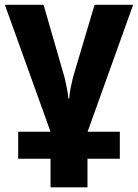

<svg xmlns="http://www.w3.org/2000/svg" viewBox="-20 -555 581 809"><path d="M378.4 -534.7H541L349.1 0H484.9V113.8H348.6V234.4H192.9V113.8H56.6V0H192.9L0.5 -534.7H163.6L252.4 -227.1Q256.3 -209 261.5 -184.8Q266.6 -160.6 268.1 -139.6H271.5Q272.9 -161.1 277.6 -184.1Q282.2 -207 287.1 -227.5Z"/></svg>

Font: Lunasima
Style: Bold
Weight: 700
Designer: The DocRepair Project, Monotype Design Team
Foundry: Google
Version: Version 2.009